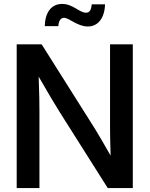

<svg xmlns="http://www.w3.org/2000/svg" viewBox="-20 -952 757 972"><path d="M64.5 0H179.7V-384.3C179.7 -416.5 179.2 -479.5 175.8 -564C222.7 -481.9 262.2 -416 282.7 -383.8L525.4 0H652.3V-727.5H537.1V-306.6C537.1 -279.3 538.1 -217.8 540 -164.1C510.7 -216.3 478 -271.5 461.4 -298.8L190.9 -727.5H64.5ZM424.8 -817.9C476.1 -817.9 509.8 -860.4 511.7 -930.2H444.3C441.9 -900.9 433.6 -887.7 415 -887.7C381.8 -887.7 349.6 -932.1 294.4 -932.1C239.3 -932.1 208.5 -888.2 206.5 -819.8H275.4C276.4 -842.3 285.2 -861.8 303.7 -861.8C330.6 -861.8 371.1 -817.9 424.8 -817.9Z"/></svg>

Font: Raveo Display Display Medium
Style: Regular
Weight: 500
Designer: Jakub Foglar, Rasmus Andersson (Inter)
Foundry: Jakubfoglar.com
Version: Version 1.100;Glyphs 3.2.3 (3260)